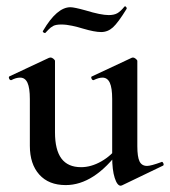

<svg xmlns="http://www.w3.org/2000/svg" viewBox="-20 -578 541 611"><path d="M75 -114V-263Q75 -298 67.5 -314.5Q60 -331 44 -331Q31 -331 16 -323H15Q11 -323 9 -328Q7 -333 10 -335L136 -394L141 -395Q145 -395 150 -391Q155 -387 155 -384V-157Q155 -101 175.5 -73.5Q196 -46 238 -46Q270 -46 302.5 -64.5Q335 -83 356 -113L362 -101Q280 11 189 11Q135 11 105 -22.5Q75 -56 75 -114ZM448 -50Q460 -50 493 -62L495 -63Q498 -63 500 -58Q502 -53 499 -51L368 12L364 13Q353 13 345 -12Q337 -37 337 -79V-263Q337 -298 329.5 -314.5Q322 -331 306 -331Q294 -331 278 -323H277Q273 -323 271 -328.5Q269 -334 273 -335L399 -394L403 -395Q407 -395 412 -391Q417 -387 417 -384V-113Q417 -79 424 -64.5Q431 -50 448 -50ZM376 -557 378 -558Q380 -558 382 -555Q384 -552 383 -550Q356 -506 339.5 -491Q323 -476 302 -476Q281 -476 244 -487Q228 -492 209.5 -496Q191 -500 175 -500Q158 -500 149.5 -495.5Q141 -491 134 -483.5Q127 -476 124 -473H123Q120 -473 117.5 -475.5Q115 -478 117 -480Q161 -555 204 -555Q216 -555 252 -545Q301 -530 326 -530Q343 -530 353.5 -536Q364 -542 376 -557Z"/></svg>

Font: Cormorant Infant SemiBold
Style: Regular
Weight: 600
Designer: Christian Thalmann (Catharsis Fonts)
Foundry: Catharsis Fonts
Version: Version 4.000